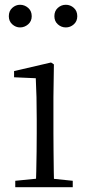

<svg xmlns="http://www.w3.org/2000/svg" viewBox="-20 -785 368 805"><path d="M64 -670Q46 -670 31.5 -683Q17 -696 17 -717Q17 -739 31.5 -752Q46 -765 64 -765Q83 -765 98 -752Q113 -739 113 -717Q113 -696 98 -683Q83 -670 64 -670ZM256 -670Q237 -670 222.5 -683Q208 -696 208 -717Q208 -739 222.5 -752Q237 -765 256 -765Q275 -765 289.5 -752Q304 -739 304 -717Q304 -696 289.5 -683Q275 -670 256 -670ZM44 0V-27L155 -38H179L285 -27V0ZM130 0Q131 -24 132 -65Q133 -106 133.5 -150Q134 -194 134 -227V-285Q134 -335 133 -377.5Q132 -420 130 -457L39 -461V-487L194 -523L206 -515L204 -378V-227Q204 -194 204.5 -150Q205 -106 205.5 -65Q206 -24 207 0Z"/></svg>

Font: Noto Serif JP ExtraLight Light
Style: Regular
Weight: 300
Version: Version 2.003-H1;hotconv 1.1.1;makeotfexe 2.6.0